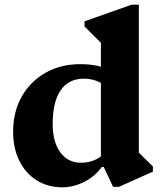

<svg xmlns="http://www.w3.org/2000/svg" viewBox="-20 -785 686 820"><path d="M246 15Q184 15 136.5 -15Q89 -45 62.5 -98.5Q36 -152 36 -222Q36 -307 72.5 -372Q109 -437 174 -474Q239 -511 323 -511Q374 -511 411 -500V-602L341 -672V-694L542 -765H573V-133L633 -74V-52L488 13H463L423 -72H415Q386 -32 340 -8.5Q294 15 246 15ZM205 -255Q205 -179 237.5 -134.5Q270 -90 325 -90Q375 -90 411 -117V-431Q379 -449 338 -449Q273 -449 239 -399.5Q205 -350 205 -255Z"/></svg>

Font: Platypi
Style: Bold
Weight: 700
Designer: David Sargent
Foundry: Bolt Cutter Type
Version: Version 1.200; ttfautohint (v1.8.4.7-5d5b)